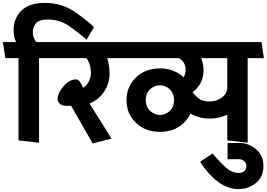

<svg xmlns="http://www.w3.org/2000/svg" viewBox="-31 -971 1845 1328"><path d="M568 -696Q509 -748 445 -792Q381 -836 299 -836Q239 -836 217.5 -809.5Q196 -783 196 -752Q196 -722 205 -705.5Q214 -689 219 -680H332L350 -569H239V16L97 0V-569H6L-11 -680H81Q75 -689 69 -710Q63 -731 63 -763Q63 -844 117 -897.5Q171 -951 280 -951Q396 -951 487.5 -888Q579 -825 619 -783Z M815 -569H710Q719 -544 723 -514.5Q727 -485 727 -463Q727 -394 689 -337Q651 -280 588 -255L741 -12L610 21L461 -239H426Q403 -239 387 -250.5Q371 -262 367 -281Q367 -328 408.5 -375Q450 -422 495 -422Q511 -422 523.5 -402.5Q536 -383 543 -364Q570 -380 584 -409Q598 -438 598 -466Q598 -497 589.5 -524Q581 -551 566 -569H344L327 -680H799Z M1301 -334Q1314 -314 1341 -291.5Q1368 -269 1419 -269Q1462 -269 1498.5 -293Q1535 -317 1541 -358V-569H1360Q1367 -553 1372 -530.5Q1377 -508 1377 -486Q1377 -441 1358.5 -401.5Q1340 -362 1301 -334ZM1077 -59Q973 -59 908.5 -122Q844 -185 844 -278Q844 -371 908.5 -434.5Q973 -498 1077 -498Q1127 -498 1168.5 -481Q1210 -464 1240 -436Q1246 -449 1249.5 -463Q1253 -477 1253 -493Q1253 -518 1238.5 -539.5Q1224 -561 1204 -569H810L793 -680H1778L1794 -569H1682V16L1541 0V-178Q1519 -168 1490 -159.5Q1461 -151 1414 -151Q1380 -151 1347.5 -160Q1315 -169 1286 -185Q1261 -130 1206.5 -94.5Q1152 -59 1077 -59ZM1173 -279Q1173 -324 1144 -352.5Q1115 -381 1075 -381Q1035 -381 1006 -352.5Q977 -324 977 -279Q977 -233 1006 -205Q1035 -177 1075 -176Q1115 -176 1144 -204.5Q1173 -233 1173 -279Z M1439 90Q1491 152 1532 188.5Q1573 225 1619 225Q1646 225 1659.5 212Q1673 199 1673 178Q1673 158 1658.5 144Q1644 130 1619 130H1543V18H1628Q1688 18 1739.5 60.5Q1791 103 1791 178Q1791 252 1739.5 294.5Q1688 337 1617 337Q1545 337 1476.5 286Q1408 235 1353 148Z"/></svg>

Font: Palanquin Dark
Style: Regular
Weight: 400
Designer: Pria Ravichandran
Version: Version 1.001